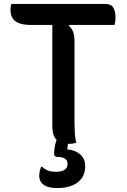

<svg xmlns="http://www.w3.org/2000/svg" viewBox="-20 -720 640 969"><path d="M37 -700H513Q541 -700 552 -681Q563 -662 563 -633Q563 -621 561.5 -611Q560 -601 558 -594H138Q99 -594 76 -603Q53 -612 43 -629Q33 -646 33 -669Q33 -678 34 -685.5Q35 -693 37 -700ZM365 1Q356 3 347.5 4.5Q339 6 327 6Q282 6 263 -16.5Q244 -39 244 -82Q244 -149 244 -216Q244 -283 244 -349.5Q244 -416 244 -483.5Q244 -551 244 -618H340L328 -589Q338 -581 344 -570.5Q350 -560 353 -545.5Q356 -531 356 -514Q356 -447 356 -378.5Q356 -310 356 -240.5Q356 -171 356 -100Q356 -75 357.5 -49Q359 -23 365 1ZM410 119Q410 171 372.5 200Q335 229 269 229Q236 229 216 221Q196 213 187 199Q178 185 178 168Q178 160 179 152.5Q180 145 182 137.5Q184 130 187 122H193Q207 135 222.5 141Q238 147 264 147Q291 147 306 137Q321 127 321 106Q321 90 308.5 81Q296 72 270 72Q262 72 257.5 68Q253 64 253 57Q253 50 254 39Q255 28 257 17Q259 6 262.5 -4.5Q266 -15 270 -22Q273 -27 279.5 -30Q286 -33 298 -35Q310 -37 331 -36Q329 -30 327 -21.5Q325 -13 324 -3.5Q323 6 322 14Q321 22 320 28V34Q359 37 384.5 59Q410 81 410 119Z"/></svg>

Font: Recursive Casual Medium
Style: Regular
Weight: 500
Version: Version 1.047